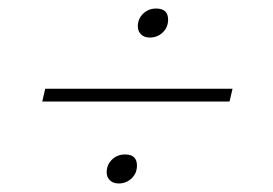

<svg xmlns="http://www.w3.org/2000/svg" viewBox="-20 -498 640 450"><path d="M331 -410Q318 -410 310.5 -417.5Q303 -425 303 -436Q303 -454 315.5 -466Q328 -478 346 -478Q374 -478 374 -452Q374 -434 361.5 -422Q349 -410 331 -410ZM79 -260 86 -290H525L518 -260ZM258 -68Q245 -68 237.5 -75.5Q230 -83 230 -94Q230 -112 242.5 -124Q255 -136 273 -136Q301 -136 301 -110Q301 -92 288.5 -80Q276 -68 258 -68Z"/></svg>

Font: Geist Mono Thin
Style: Italic
Weight: 100
Italic angle: -12°
Monospace: yes
Designer: Basement.studio, Andrés Briganti, Mateo Zaragoza
Foundry: Basement.studio, Vercel, Andrés Briganti, Guido Ferreyra, Mateo Zaragoza
Version: Version 1.500; ttfautohint (v1.8.4.7-5d5b)